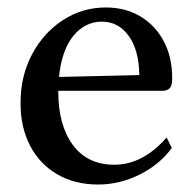

<svg xmlns="http://www.w3.org/2000/svg" viewBox="-20 -482 519 514"><path d="M243 12Q180 12 133 -15.5Q86 -43 60.5 -92Q35 -141 35 -206Q35 -279 66 -337Q97 -395 149 -428.5Q201 -462 263 -462Q316 -462 356 -438Q396 -414 418.5 -371.5Q441 -329 441 -273Q441 -252 434 -245.5Q427 -239 416 -239H136V-237Q136 -147 175 -94Q214 -41 286 -41Q325 -41 360.5 -60Q396 -79 426 -114L440 -86Q407 -41 353.5 -14.5Q300 12 243 12ZM253 -424Q207 -424 176 -385.5Q145 -347 138 -276L353 -281Q352 -348 324.5 -386Q297 -424 253 -424Z"/></svg>

Font: Petrona Medium
Style: Regular
Weight: 500
Designer: Ringo R. Seeber
Foundry: Ringo R. Seeber
Version: Version 2.001; ttfautohint (v1.8.3)